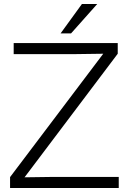

<svg xmlns="http://www.w3.org/2000/svg" viewBox="-20 -934 640 954"><path d="M30 0H570V-55H248L102 -53L565 -667V-720H48V-665H347L493 -667L30 -54ZM281 -768H333L463 -914H387Z"/></svg>

Font: Aspekta 250
Style: Regular
Weight: 250
Designer: Ivo Dolenc
Version: Version 2.000